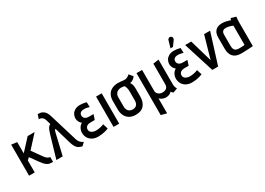

<svg xmlns="http://www.w3.org/2000/svg" viewBox="-5 -1617 3783 2740"><g transform="rotate(-30 1886.0 -247.5)"><path d="M344 -146 235 -299 419 -500H304L132 -314V-500L39 -512V0H132V-197L169 -231L255 -111Q275 -84 296.5 -58Q318 -32 345 -16Q372 0 409 0H434V-81H431Q418 -81 404.5 -87Q391 -93 376 -107.5Q361 -122 344 -146Z M873 -127 743 -556Q736 -578 727.5 -602.5Q719 -627 703 -649.5Q687 -672 658.5 -686Q630 -700 585 -700L561 -629Q585 -629 601.5 -621.5Q618 -614 630 -599Q642 -584 649 -560L670 -488Q651 -478 638 -463Q625 -448 615.5 -423.5Q606 -399 594 -360L488 1H592L676 -355Q679 -367 683 -374.5Q687 -382 691.5 -385.5Q696 -389 700 -391L775 -133Q789 -84 805 -54Q821 -24 844.5 -7.5Q868 9 908 18L957 -27Q935 -38 919 -50.5Q903 -63 892 -81.5Q881 -100 873 -127Z M1278 -416 1276 -497Q1247 -505 1221 -508.5Q1195 -512 1170 -512Q1120 -511 1087.5 -492.5Q1055 -474 1039 -446.5Q1023 -419 1020 -388Q1018 -368 1023.5 -347Q1029 -326 1041 -308Q1053 -290 1070 -278Q1036 -259 1017 -224Q998 -189 998 -149Q998 -109 1017 -72.5Q1036 -36 1076 -12.5Q1116 11 1176 11Q1207 11 1236.5 7Q1266 3 1294 -4.5Q1322 -12 1347 -23L1321 -107Q1307 -100 1291.5 -95.5Q1276 -91 1259.5 -87.5Q1243 -84 1226 -82Q1209 -80 1192 -80Q1164 -80 1140.5 -88.5Q1117 -97 1104 -113Q1091 -129 1091 -151Q1091 -169 1098 -182Q1105 -195 1117 -203.5Q1129 -212 1144.5 -216Q1160 -220 1175 -220H1248L1275 -302H1200Q1170 -302 1150.5 -311.5Q1131 -321 1122 -336.5Q1113 -352 1113 -369Q1113 -386 1120 -399Q1127 -412 1141 -420Q1155 -428 1173 -430Q1191 -432 1208 -430.5Q1225 -429 1242.5 -425.5Q1260 -422 1278 -416Z M1431 0H1524V-500H1431Z M2040 -484 1991 -544Q1975 -528 1953.5 -516.5Q1932 -505 1916 -504Q1898 -503 1878 -505Q1858 -507 1837 -509.5Q1816 -512 1794 -512Q1762 -512 1729 -503Q1696 -494 1668.5 -472.5Q1641 -451 1624 -414Q1607 -377 1607 -321V-185Q1607 -133 1627 -88.5Q1647 -44 1689.5 -17Q1732 10 1796 10Q1888 10 1933 -43.5Q1978 -97 1978 -185V-318Q1978 -356 1970 -381.5Q1962 -407 1949 -423Q1965 -426 1980.5 -433Q1996 -440 2011.5 -452.5Q2027 -465 2040 -484ZM1883 -327V-176Q1883 -148 1874 -126Q1865 -104 1845.5 -91.5Q1826 -79 1795 -79Q1764 -79 1743 -92Q1722 -105 1711.5 -127.5Q1701 -150 1701 -176V-330Q1701 -359 1710 -378.5Q1719 -398 1734 -409.5Q1749 -421 1766.5 -426.5Q1784 -432 1801 -432Q1811 -432 1820 -431Q1829 -430 1837.5 -428.5Q1846 -427 1856 -426Q1861 -419 1865 -411.5Q1869 -404 1872 -395Q1875 -386 1877.5 -375.5Q1880 -365 1881.5 -352.5Q1883 -340 1883 -327Z M2467 -107V-511L2374 -498V-157Q2374 -132 2364 -114Q2354 -96 2335 -86.5Q2316 -77 2289 -76Q2263 -74 2240.5 -84Q2218 -94 2204 -112Q2190 -130 2190 -153V-501H2098V190L2190 214V-34Q2194 -28 2203 -20.5Q2212 -13 2225.5 -6Q2239 1 2256 5.5Q2273 10 2293 10Q2313 10 2332 4.5Q2351 -1 2365.5 -10.5Q2380 -20 2386 -31Q2391 -22 2397 -15Q2403 -8 2409 -4Q2415 0 2419 3L2491 -25Q2490 -27 2484 -35Q2478 -43 2472.5 -61Q2467 -79 2467 -107Z M2825 -416 2823 -497Q2794 -505 2768 -508.5Q2742 -512 2717 -512Q2667 -511 2634.5 -492.5Q2602 -474 2586 -446.5Q2570 -419 2567 -388Q2565 -368 2570.5 -347Q2576 -326 2588 -308Q2600 -290 2617 -278Q2583 -259 2564 -224Q2545 -189 2545 -149Q2545 -109 2564 -72.5Q2583 -36 2623 -12.5Q2663 11 2723 11Q2754 11 2783.5 7Q2813 3 2841 -4.5Q2869 -12 2894 -23L2868 -107Q2854 -100 2838.5 -95.5Q2823 -91 2806.5 -87.5Q2790 -84 2773 -82Q2756 -80 2739 -80Q2711 -80 2687.5 -88.5Q2664 -97 2651 -113Q2638 -129 2638 -151Q2638 -169 2645 -182Q2652 -195 2664 -203.5Q2676 -212 2691.5 -216Q2707 -220 2722 -220H2795L2822 -302H2747Q2717 -302 2697.5 -311.5Q2678 -321 2669 -336.5Q2660 -352 2660 -369Q2660 -386 2667 -399Q2674 -412 2688 -420Q2702 -428 2720 -430Q2738 -432 2755 -430.5Q2772 -429 2789.5 -425.5Q2807 -422 2825 -416ZM2792 -642Q2800 -652 2802.5 -664Q2805 -676 2800.5 -687Q2796 -698 2785 -704Q2774 -711 2761.5 -709Q2749 -707 2740 -699Q2731 -691 2728 -678L2695 -565H2736Z M2900 -501 3058 0H3154L3311 -501H3212L3107 -133L3000 -501Z M3735 -487 3654 -511Q3650 -501 3647 -490.5Q3644 -480 3644 -480Q3630 -486 3609 -492.5Q3588 -499 3562 -503.5Q3536 -508 3507 -508Q3478 -508 3452 -500.5Q3426 -493 3405.5 -475Q3385 -457 3373.5 -428Q3362 -399 3362 -355V-170Q3362 -128 3373.5 -95Q3385 -62 3406.5 -40Q3428 -18 3461 -7Q3494 4 3537 4Q3556 4 3581.5 3Q3607 2 3633 1Q3659 0 3680.5 -1.5Q3702 -3 3715.5 -4Q3729 -5 3729 -5V-393Q3729 -417 3730.5 -441.5Q3732 -466 3735 -487ZM3455 -167V-352Q3455 -377 3462.5 -391.5Q3470 -406 3481 -413Q3492 -420 3504 -421.5Q3516 -423 3525 -423Q3535 -423 3548.5 -421.5Q3562 -420 3577 -416Q3592 -412 3607 -407.5Q3622 -403 3635 -396V-79Q3629 -78 3619 -77Q3609 -76 3597 -75.5Q3585 -75 3571 -74.5Q3557 -74 3543 -74Q3514 -74 3494 -83Q3474 -92 3464.5 -112.5Q3455 -133 3455 -167Z"/></g></svg>

Font: Advent Pro SemiBold
Style: Regular
Weight: 600
Designer: VivaRado, Andreas Kalpakidis
Foundry: VivaRado, Andreas Kalpakidis
Version: Version 3.000